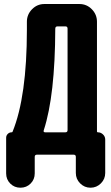

<svg xmlns="http://www.w3.org/2000/svg" viewBox="-20 -750 540 931"><path d="M307.6 -119.1V-611.3Q307.6 -622.1 296.9 -622.1H258.8Q248 -622.1 248 -610.4Q247.1 -287.1 192.4 -119.1Q188.5 -108.4 199.2 -108.4H296.9Q307.6 -108.4 307.6 -119.1ZM455.1 -108.4Q468.8 -108.4 479.5 -98.1Q490.2 -87.9 490.2 -73.2V88.9Q490.2 118.2 469.2 139.2Q448.2 160.2 418.9 160.2Q389.6 160.2 368.7 139.2Q347.7 118.2 347.7 88.9V10.7Q347.7 0 336.9 0H159.2Q148.4 0 148.4 10.7V90.8Q148.4 120.1 128.4 140.1Q108.4 160.2 79.1 160.2Q49.8 160.2 29.8 140.1Q9.8 120.1 9.8 90.8V-82Q9.8 -92.8 17.6 -100.6Q25.4 -108.4 36.1 -108.4Q40 -108.4 41 -111.3Q110.4 -282.2 110.4 -605.5V-644.5Q110.4 -679.7 135.3 -705.1Q160.2 -730.5 195.3 -730.5H365.2Q400.4 -730.5 425.3 -705.1Q450.2 -679.7 450.2 -644.5V-113.3Q450.2 -108.4 455.1 -108.4Z"/></svg>

Font: Rounded-X Mgen+ 1mn bold
Style: Bold
Weight: 700
Designer: [Source Han Sans]
Ryoko NISHIZUKA  (kana & ideographs); Paul D. Hunt (Latin, Greek & Cyrillic); Wenlong ZHANG  (bopomofo
Version: Version 1.059.20150602